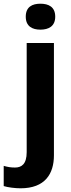

<svg xmlns="http://www.w3.org/2000/svg" viewBox="-74 -776 382 1036"><path d="M65 -686C65 -634 100 -616 144 -616C188 -616 224 -634 224 -686C224 -739 188 -756 144 -756C100 -756 65 -739 65 -686ZM37 240C169 240 217 162 217 62V-544H70V45C70 110 42 128 7 128C-16 128 -33 125 -54 119V228C-32 235 7 240 37 240Z"/></svg>

Font: Noto Sans Display
Style: Bold
Weight: 700
Designer: Monotype Design Team
Foundry: Monotype Imaging Inc.
Version: Version 1.900